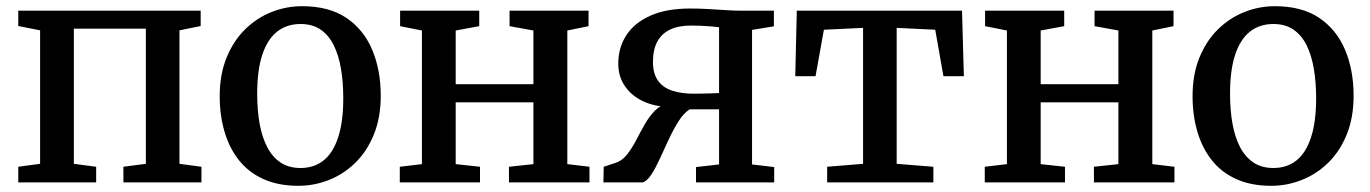

<svg xmlns="http://www.w3.org/2000/svg" viewBox="-20 -589 4423 620"><path d="M39 0V-50.5L109.5 -60V-491L39 -505V-554.5H628V-505L559.5 -491V-60L630.5 -50.5V0H378.5V-50.5L451 -60V-496.5H218.5V-60L290.5 -50.5V0Z M689.5 -278.5Q689.5 -349 711.8 -403.2Q734 -457.5 771.8 -494.5Q809.5 -531.5 857 -550.2Q904.5 -569 955 -569Q1042.5 -569 1098.5 -531.2Q1154.5 -493.5 1182 -428Q1209.5 -362.5 1209.5 -280Q1209.5 -209 1187.2 -154.5Q1165 -100 1127.2 -63.2Q1089.5 -26.5 1042 -7.8Q994.5 11 943.5 11Q878.5 11 830.5 -10.8Q782.5 -32.5 751.5 -71.8Q720.5 -111 705 -163.8Q689.5 -216.5 689.5 -278.5ZM950.5 -46.5Q994.5 -46.5 1025.2 -71.2Q1056 -96 1072.2 -146.2Q1088.5 -196.5 1088.5 -271.5Q1088.5 -323.5 1081 -367.5Q1073.5 -411.5 1057.2 -443.8Q1041 -476 1014.8 -493.8Q988.5 -511.5 950.5 -511.5Q906 -511.5 874.8 -486.8Q843.5 -462 827 -412.2Q810.5 -362.5 810.5 -286.5Q810.5 -234 818.2 -190.2Q826 -146.5 842.8 -114.2Q859.5 -82 886 -64.2Q912.5 -46.5 950.5 -46.5Z M1271 0V-50.5L1342.5 -59V-490.5L1272 -504.5V-554.5H1527.5V-504.5L1451.5 -490.5V-317H1702.5V-490.5L1625.5 -504.5V-554.5H1880.5V-504.5L1812 -490.5V-59L1883.5 -50.5V0H1623.5V-50.5L1702.5 -59V-258.5H1451.5V-59L1530 -50.5V0Z M1928.5 0 1929.5 -50.5 1967.5 -63Q1989 -70 2004.8 -90Q2020.5 -110 2034 -136Q2047.5 -162 2062 -187.5Q2076.5 -213 2095.2 -232Q2114 -251 2140.5 -256.5V-244.5Q2094 -244.5 2056.8 -262Q2019.5 -279.5 1998 -310.8Q1976.5 -342 1976.5 -383.5Q1976.5 -434.5 2002.2 -474.8Q2028 -515 2079.8 -538.2Q2131.5 -561.5 2209 -561.5Q2237.5 -561.5 2267.8 -559.8Q2298 -558 2325 -556.2Q2352 -554.5 2369.5 -554.5H2479V-504L2408.5 -492.5V-58L2480 -49.5V0H2227.5V-49.5L2302 -58V-236H2207Q2187.5 -223.5 2171 -197.2Q2154.5 -171 2139.5 -138.8Q2124.5 -106.5 2110.8 -76.5Q2097 -46.5 2083.2 -25.2Q2069.5 -4 2055 0ZM2218 -286.5Q2231.5 -286.5 2247.5 -286.8Q2263.5 -287 2278.5 -287.5Q2293.5 -288 2302 -288.5V-501Q2292.5 -502.5 2276.5 -503.8Q2260.5 -505 2242.8 -505.8Q2225 -506.5 2211.5 -506.5Q2170.5 -506.5 2143.2 -493.2Q2116 -480 2102.2 -454Q2088.5 -428 2088.5 -389.5Q2088.5 -350 2105.8 -327.2Q2123 -304.5 2152.8 -295.5Q2182.5 -286.5 2218 -286.5Z M2651 0V-50.5L2767 -60V-499L2640.5 -493L2613.5 -343H2548L2553 -554.5H3086.5L3092.5 -343H3026.5L3000 -493L2875.5 -499V-60L2994 -50.5V0Z M3160 0V-50.5L3231.5 -59V-490.5L3161 -504.5V-554.5H3416.5V-504.5L3340.5 -490.5V-317H3591.5V-490.5L3514.5 -504.5V-554.5H3769.5V-504.5L3701 -490.5V-59L3772.5 -50.5V0H3512.5V-50.5L3591.5 -59V-258.5H3340.5V-59L3419 -50.5V0Z M3831 -278.5Q3831 -349 3853.2 -403.2Q3875.5 -457.5 3913.2 -494.5Q3951 -531.5 3998.5 -550.2Q4046 -569 4096.5 -569Q4184 -569 4240 -531.2Q4296 -493.5 4323.5 -428Q4351 -362.5 4351 -280Q4351 -209 4328.8 -154.5Q4306.5 -100 4268.8 -63.2Q4231 -26.5 4183.5 -7.8Q4136 11 4085 11Q4020 11 3972 -10.8Q3924 -32.5 3893 -71.8Q3862 -111 3846.5 -163.8Q3831 -216.5 3831 -278.5ZM4092 -46.5Q4136 -46.5 4166.8 -71.2Q4197.5 -96 4213.8 -146.2Q4230 -196.5 4230 -271.5Q4230 -323.5 4222.5 -367.5Q4215 -411.5 4198.8 -443.8Q4182.5 -476 4156.2 -493.8Q4130 -511.5 4092 -511.5Q4047.5 -511.5 4016.2 -486.8Q3985 -462 3968.5 -412.2Q3952 -362.5 3952 -286.5Q3952 -234 3959.8 -190.2Q3967.5 -146.5 3984.2 -114.2Q4001 -82 4027.5 -64.2Q4054 -46.5 4092 -46.5Z"/></svg>

Font: Merriweather 20pt Medium
Style: Regular
Weight: 500
Version: Version 2.100